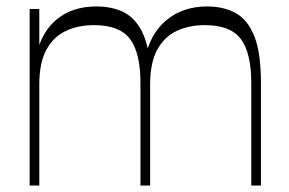

<svg xmlns="http://www.w3.org/2000/svg" viewBox="-20 -576 896 596"><path d="M72 0V-548H102V-392L93 -405Q109 -478 157.5 -517Q206 -556 279 -556Q324 -556 359 -540.5Q394 -525 416.5 -486Q439 -447 446 -378L429 -389Q444 -469 495.5 -512.5Q547 -556 623 -556Q674 -556 711.5 -535.5Q749 -515 769.5 -463.5Q790 -412 790 -319V0H760V-318Q760 -412 727.5 -455Q695 -498 616 -498Q567 -498 528.5 -480Q490 -462 468 -421.5Q446 -381 446 -314V0H416V-318Q416 -412 383.5 -455Q351 -498 272 -498Q223 -498 184.5 -480Q146 -462 124 -421.5Q102 -381 102 -314V0Z"/></svg>

Font: Savate ExtraLight
Style: Regular
Weight: 200
Designer: Max Esnée
Foundry: Plomb Type
Version: Version 2.000